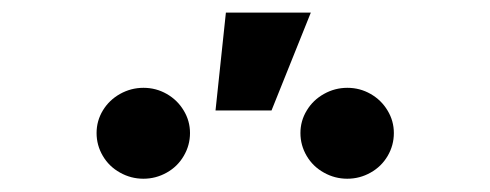

<svg xmlns="http://www.w3.org/2000/svg" viewBox="-20 -899 761 298"><path d="M446.3 -692.5Q446.3 -711.4 456.1 -727.5Q465.8 -743.7 482.8 -753.2Q499.7 -762.7 519.1 -762.7Q538.6 -762.7 555.2 -753.2Q571.8 -743.7 581.5 -727.5Q591.3 -711.4 591.3 -692.5Q591.3 -673.5 581.7 -657Q572 -640.5 555.2 -631.1Q538.4 -621.6 519 -621.6Q499.6 -621.6 482.7 -631.1Q465.7 -640.5 456 -657Q446.3 -673.5 446.3 -692.5ZM129.9 -692.5Q129.9 -711.4 139.6 -727.5Q149.4 -743.7 166.3 -753.2Q183.3 -762.7 202.7 -762.7Q222.2 -762.7 238.8 -753.2Q255.4 -743.7 265.1 -727.5Q274.9 -711.4 274.9 -692.5Q274.9 -673.5 265.2 -657Q255.6 -640.5 238.8 -631.1Q221.9 -621.6 202.6 -621.6Q183.2 -621.6 166.3 -631.1Q149.3 -640.5 139.6 -657Q129.9 -673.5 129.9 -692.5ZM330.6 -879.4H462.4L401.4 -727.5H314.5Z"/></svg>

Font: Inter RS Variable
Style: Regular
Weight: 400
Designer: Rasmus Andersson (customised by Maria Ramos and Noel Pretorius)
Foundry: rsms
Version: Version 3.001;Glyphs 3.2.3 (3260)